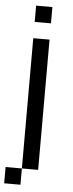

<svg xmlns="http://www.w3.org/2000/svg" viewBox="-144 -864 372 979"><g transform="rotate(5 42.0 -374.5)"><path d="M0 0V83.3H-83.3V0ZM0 -750V-833.3H83.3V-750ZM0 -666.7H83.3V0H0Z"/></g></svg>

Font: Galmuri11 Condensed
Style: Regular
Weight: 400
Width: 3
Designer: Lee Minseo (quiple)
Version: Version 2.399;hotconv 1.1.1;makeotfexe 2.6.0 DEVELOPMENT